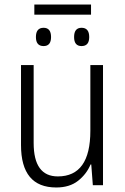

<svg xmlns="http://www.w3.org/2000/svg" viewBox="-20 -820 554 850"><path d="M436 -532H380V-241Q380 -39 236 -39Q129 -39 129 -187V-532H73V-178Q73 10 229 10Q288 10 325.5 -19.5Q363 -49 381 -92H384L391 0H436ZM383 -800H132V-755H383ZM341 -697Q308 -697 308 -656Q308 -616 341 -616Q375 -616 375 -656Q375 -697 341 -697ZM173 -697Q139 -697 139 -656Q139 -616 173 -616Q206 -616 206 -656Q206 -697 173 -697Z"/></svg>

Font: Noto Sans UI SemiCondensed Light
Style: Regular
Weight: 300
Width: 4
Designer: Monotype Design Team
Foundry: Monotype Imaging Inc.
Version: Version 1.901